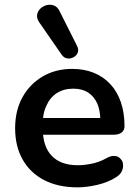

<svg xmlns="http://www.w3.org/2000/svg" viewBox="-20 -795 596 825"><path d="M313 10Q230 10 170 -21Q110 -52 77.5 -109Q45 -166 45 -244Q45 -320 76.5 -377Q108 -434 163.5 -466.5Q219 -499 290 -499Q342 -499 383.5 -482Q425 -465 454.5 -433Q484 -401 499.5 -355.5Q515 -310 515 -253Q515 -235 502.5 -225.5Q490 -216 467 -216H165Q171 -158 202 -126Q240 -85 315 -85Q341 -85 373.5 -91.5Q406 -98 435 -114Q454 -125 468 -125Q470 -125 479 -124Q488 -123 497.5 -113Q507 -103 508 -94Q509 -85 509 -82Q509 -71 502.5 -57.5Q496 -44 478 -33Q443 -11 397.5 -0.5Q352 10 313 10ZM398 -350Q384 -381 358.5 -397.5Q333 -414 295 -414Q253 -414 223.5 -394.5Q194 -375 179 -340Q168 -317 165 -288H411Q409 -324 398 -350ZM245 -560 148 -700Q137 -717 139.5 -732Q142 -747 153.5 -758Q165 -769 180.5 -773Q196 -777 211.5 -771.5Q227 -766 236 -747L311 -598Q319 -582 314 -569Q309 -556 296 -549Q283 -542 269 -544Q255 -546 245 -560Z"/></svg>

Font: Nunito
Style: Bold
Weight: 700
Designer: Vernon Adams
Foundry: Vernon Adams
Version: Version 3.602